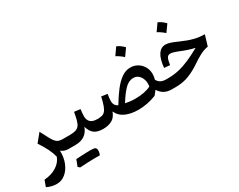

<svg xmlns="http://www.w3.org/2000/svg" viewBox="-115 -1322 2718 2181"><g transform="rotate(-30 1243.5 -231.5)"><path d="M252 -334.5 301.3 -241.2Q322.8 -198.2 341.6 -174.1Q360.4 -149.9 383.1 -140.1Q405.8 -130.4 438.5 -130.4H439V0H438.5Q410.2 0 388.2 -8.5Q366.2 -17.1 346.2 -32.2Q349.6 55.2 321 125.5Q292.5 195.8 242.2 236.8Q191.9 277.8 129.4 277.8Q98.6 277.8 67.9 271Q37.1 264.2 0 247.1L29.8 165.5Q123.5 158.7 190.4 116.7Q257.3 74.7 281.2 8.3Q267.1 -47.4 239.5 -103.5Q211.9 -159.7 165.5 -228.5Z M693.8 239.7H632.3Q582 239.7 450.2 247.6L427.2 227.1Q443.8 184.1 459.5 143.1Q593.3 135.7 644.3 135.7Q695.3 135.7 710.2 146Q725.1 156.2 725.1 183.8Q725.1 211.4 712.4 240.2Q705.6 239.7 693.8 239.7ZM439 0Q429.7 0 425.3 -7.8Q420.9 -15.6 420.9 -34.7V-95.7Q420.9 -114.7 425.3 -122.6Q429.7 -130.4 439 -130.4H530.3Q578.1 -130.4 607.7 -139.2Q637.2 -147.9 655 -170.2Q672.9 -192.4 683.8 -232.2Q694.8 -272 705.6 -334.5L785.2 -324.7Q781.7 -298.3 779.5 -275.4Q777.3 -252.4 777.3 -233.4Q777.3 -186 804.9 -158.2Q832.5 -130.4 895.5 -130.4H896V0H895.5Q821.8 0 781.2 -31Q740.7 -62 722.2 -128.4Q698.2 -62.5 650.1 -31.2Q602.1 0 530.8 0Z M1508.3 -451.2Q1560.1 -451.2 1602.1 -426.3Q1644 -401.4 1668.9 -358.4Q1693.8 -315.4 1693.8 -261.2Q1693.8 -224.6 1683.1 -190.4Q1703.1 -156.2 1730.7 -143.3Q1758.3 -130.4 1793.9 -130.4H1794.4V0H1793.9Q1741.7 0 1700.9 -21.2Q1660.2 -42.5 1631.8 -88.9Q1622.1 -75.2 1611.1 -61.5Q1600.1 -47.9 1587.4 -33.7Q1531.2 -12.2 1473.4 -0.2Q1415.5 11.7 1353 11.7Q1258.8 11.7 1189 -18.3Q1119.1 -48.3 1085.9 -119.1Q1061.5 -51.8 1013.2 -25.9Q964.8 0 896 0Q886.7 0 882.3 -7.8Q877.9 -15.6 877.9 -34.7V-95.7Q877.9 -114.7 882.3 -122.6Q886.7 -130.4 896 -130.4Q929.7 -130.4 953.9 -136.2Q978 -142.1 996.3 -161.9Q1014.6 -181.6 1029.5 -222.2Q1044.4 -262.7 1059.6 -331.5L1138.2 -320.8Q1133.3 -293.9 1130.6 -271.2Q1127.9 -248.5 1127.9 -231.4Q1127.9 -199.7 1141.4 -179Q1154.8 -158.2 1178.2 -147Q1231.9 -236.8 1284.4 -305.2Q1336.9 -373.5 1392.1 -412.4Q1447.3 -451.2 1508.3 -451.2ZM1480 -331.5Q1418 -331.5 1365.5 -276.9Q1313 -222.2 1255.4 -128.9Q1284.2 -122.6 1317.6 -118.9Q1351.1 -115.2 1382.3 -115.2Q1511.7 -115.2 1589.4 -155.8Q1598.1 -200.7 1586.4 -240.7Q1574.7 -280.8 1547.1 -306.2Q1519.5 -331.5 1480 -331.5ZM1492.2 -739.7Q1515.6 -730.5 1538.6 -713.9Q1561.5 -697.3 1584 -674.3Q1568.4 -651.9 1552 -629.2Q1535.6 -606.4 1518.6 -583Q1477.5 -620.6 1427.7 -647.5Q1444.3 -670.9 1460.2 -693.6Q1476.1 -716.3 1492.2 -739.7Z M1985.4 -477.5Q2012.2 -477.5 2048.1 -465.8Q2084 -454.1 2140.1 -428.7Q2226.1 -390.1 2294.7 -372.6Q2363.3 -355 2433.1 -355L2391.1 -216.3Q2335.9 -207.5 2281.5 -178.5Q2227.1 -149.4 2177.7 -114.7Q2102.5 -63 2022.9 -31.5Q1943.4 0 1847.2 0H1794.4Q1785.2 0 1780.8 -7.8Q1776.4 -15.6 1776.4 -34.7V-95.7Q1776.4 -114.7 1780.8 -122.6Q1785.2 -130.4 1794.4 -130.4H1821.3Q1893.6 -130.4 1961.4 -145.5Q2029.3 -160.6 2102.8 -192.4Q2176.3 -224.1 2264.6 -273.4Q2216.3 -284.7 2176.3 -297.9Q2136.2 -311 2082 -333.5Q2043 -349.1 2020 -355.2Q1997.1 -361.3 1981.9 -361.3Q1952.6 -361.3 1938.5 -336.9Q1924.3 -312.5 1915.5 -248.5L1840.8 -254.9Q1851.6 -368.2 1888.4 -422.9Q1925.3 -477.5 1985.4 -477.5ZM2034.7 -741.2Q2058.1 -731.9 2081.1 -715.3Q2104 -698.7 2126.5 -675.8Q2110.8 -653.3 2094.5 -630.6Q2078.1 -607.9 2061 -584.5Q2020 -622.1 1970.2 -648.9Q1986.8 -672.4 2002.7 -695.1Q2018.6 -717.8 2034.7 -741.2Z"/></g></svg>

Font: Pinar SemiBold
Style: Regular
Weight: 600
Designer: Amin Abedi
Version: Version 3.000